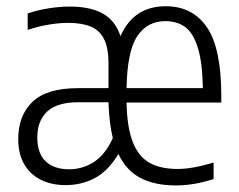

<svg xmlns="http://www.w3.org/2000/svg" viewBox="-20 -570 746 600"><path d="M671.5 -249.5H375.5Q377 -172 394.8 -126.5Q412.5 -81 446.8 -61.5Q481 -42 535 -42Q581 -42 647.5 -62V-10.5Q585.5 9.5 530 9.5Q463.5 9.5 418.8 -14Q374 -37.5 350 -89Q318.5 -36 277 -13.8Q235.5 8.5 185 8.5Q141 8.5 107.5 -8.2Q74 -25 55.5 -57.2Q37 -89.5 37 -135Q37 -209.5 81.8 -252Q126.5 -294.5 223 -294.5H319V-373Q319 -421 304.8 -448.5Q290.5 -476 263 -487.2Q235.5 -498.5 192.5 -498.5Q165 -498.5 131.8 -493Q98.5 -487.5 66.5 -476.5V-528Q95.5 -538 131 -543.8Q166.5 -549.5 198.5 -549.5Q262.5 -549.5 301.5 -527.5Q340.5 -505.5 356.5 -457Q397.5 -550.5 498 -550.5Q581.5 -550.5 626.5 -485Q671.5 -419.5 671.5 -270.5ZM375.5 -294.5H614Q612.5 -375.5 598 -421.5Q583.5 -467.5 558.2 -485.8Q533 -504 496.5 -504Q440.5 -504 409 -457Q377.5 -410 375.5 -294.5ZM332.5 -138.5Q321 -186 319 -250.5H225.5Q158 -250.5 127.2 -221.2Q96.5 -192 96.5 -140.5Q96.5 -91 122.5 -66Q148.5 -41 196 -41Q238 -41 273.5 -63.8Q309 -86.5 332.5 -138.5Z"/></svg>

Font: Encode Sans Condensed Light
Style: Regular
Weight: 300
Width: 3
Designer: Multiple Designers
Foundry: Impallari Type
Version: Version 2.000